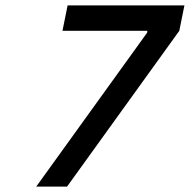

<svg xmlns="http://www.w3.org/2000/svg" viewBox="-20 -690 702 710"><path d="M114 0H228L643 -576L662 -670H230L211 -576H525L524 -569Z"/></svg>

Font: LT Wave Mono Medium
Style: Italic
Weight: 500
Designer: Daniel Lyons
Version: Version 2.5 (Glyphs App)